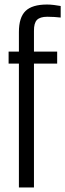

<svg xmlns="http://www.w3.org/2000/svg" viewBox="-20 -828 288 848"><path d="M63.5 0V-547H18V-600H63.5V-686.5Q63.5 -751 92.8 -779.5Q122 -808 188 -808Q201.5 -808 218.2 -806Q235 -804 248 -801.5V-750.5Q234.5 -752 220 -753Q205.5 -754 189 -754Q157 -754 143.2 -740Q129.5 -726 130 -691V-600H232.5V-547H130V0Z"/></svg>

Font: Big Shoulders Display Thin
Style: Regular
Weight: 400
Version: Version 2.002